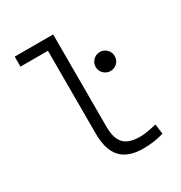

<svg xmlns="http://www.w3.org/2000/svg" viewBox="-174 -856 933 990"><g transform="rotate(-30 293.0 -361.0)"><path d="M393.1 9.8Q304.7 9.8 262 -36.6Q219.2 -83 219.2 -179.2V-672.9H55.7V-732.4H284.7V-180.7Q284.7 -114.7 313.5 -83Q342.3 -51.3 409.2 -51.3Q448.7 -51.3 509.3 -66.9L516.6 -7.3Q484.9 2 455.6 5.9Q426.3 9.8 393.1 9.8ZM447.3 -420.9Q423.8 -420.9 407.2 -437.3Q390.6 -453.6 390.6 -477.1Q390.6 -500.5 407.2 -517.1Q423.8 -533.7 447.3 -533.7Q470.7 -533.7 487.3 -517.1Q503.9 -500.5 503.9 -477.1Q503.9 -453.6 487.3 -437.3Q470.7 -420.9 447.3 -420.9Z"/></g></svg>

Font: Cascadia Code NF Light
Style: Regular
Weight: 300
Monospace: yes
Designer: Aaron Bell
Foundry: Saja Typeworks
Version: Version 2404.023; ttfautohint (v1.8.4)